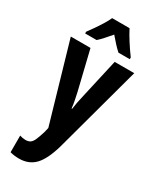

<svg xmlns="http://www.w3.org/2000/svg" viewBox="-249 -837 942 1148"><g transform="rotate(30 222.0 -263.0)"><path d="M3 -547H139L203 -282Q209 -255 214.5 -227.5Q220 -200 222 -177H226Q231 -219 246 -281L306 -547H441L278 53Q249 154 207.5 197Q166 240 99 240Q82 240 66.5 238Q51 236 37 232V117Q57 124 76 124Q96 124 108.5 116Q121 108 130.5 87Q140 66 152 27L160 -6ZM282 -766Q299 -733 323.5 -694.5Q348 -656 376 -618V-606H298Q281 -621 262 -641.5Q243 -662 222 -687Q200 -661 181 -640Q162 -619 147 -606H68V-618Q83 -638 102 -665.5Q121 -693 137.5 -720Q154 -747 162 -766Z"/></g></svg>

Font: Noto Sans Khmer UI ExtraCondensed
Style: Bold
Weight: 700
Width: 2
Designer: Danh Hong and the Monotype Design Team
Foundry: Monotype Imaging Inc.
Version: Version 2.002; ttfautohint (v1.8.4.7-5d5b)